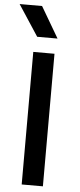

<svg xmlns="http://www.w3.org/2000/svg" viewBox="-64 -977 421 1010"><g transform="rotate(5 146.5 -472.0)"><path d="M91 0V-700H203V0ZM104.5 -781 -2.5 -944.5H116L212 -781Z"/></g></svg>

Font: Geologica Thin Cursive
Style: Regular
Weight: 400
Version: Version 1.010;gftools[0.9.28]